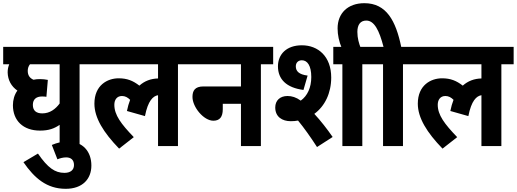

<svg xmlns="http://www.w3.org/2000/svg" viewBox="-20 -916 3241 1204"><path d="M555 -513V-622H0V-513H38C32 -499 28 -482 28 -462C29 -414 51 -374 89 -348C70 -322 61 -289 61 -256C61 -160 125 -97 231 -97C286 -97 320 -110 354 -133V0H479V-513ZM186 -258C186 -294 208 -311 244 -311C255 -311 265 -310 271 -309L280 -415C266 -418 247 -420 232 -420C217 -420 203 -419 190 -416C167 -426 154 -443 154 -472C154 -488 159 -502 168 -513H354V-267C328 -232 293 -205 245 -205C210 -205 186 -220 186 -258Z M305 -7 340 83C357 76 376 71 395 71C423 71 444 85 444 119C444 150 422 168 384 168C325 168 280 137 218 47L127 101C196 201 273 268 392 268C497 268 553 207 553 122C553 34 499 -29 406 -29C371 -29 338 -21 305 -7Z M543 -513H971V-424C926 -423 886 -408 854 -379C814 -410 777 -425 724 -425C654 -425 572 -382 572 -266C572 -177 629 -85 727 16L819 -56C739 -139 697 -195 697 -259C697 -290 713 -314 745 -314C765 -314 781 -305 796 -290C788 -269 781 -246 776 -220L889 -188C908 -285 940 -314 971 -319V0H1096V-513H1173V-622H543Z M1161 -622V-513H1491V-374H1256C1201 -374 1187 -346 1187 -308C1187 -245 1257 -159 1318 -159C1358 -159 1377 -183 1377 -231V-265H1491V0H1616V-513H1693V-622Z M1803 -156C1819 -156 1834 -157 1849 -160C1886 -115 1926 -59 1968 6L2066 -57C2032 -106 1991 -159 1951 -202C2017 -250 2057 -332 2057 -430C2057 -562 1975 -632 1873 -632C1776 -632 1723 -575 1723 -500C1723 -420 1775 -366 1883 -352L1909 -442C1854 -449 1835 -470 1835 -500C1835 -524 1851 -538 1873 -538C1907 -538 1932 -505 1932 -433C1932 -367 1908 -315 1866 -285C1837 -306 1810 -314 1783 -314C1736 -314 1706 -286 1706 -242C1706 -183 1750 -156 1803 -156ZM2252 -513H2329V-622H2070V-513H2127V0H2252Z M2123 -615H2242C2231 -644 2221 -676 2221 -716C2221 -761 2240 -787 2277 -787C2327 -787 2358 -726 2385 -622H2317V-513H2382V0H2507V-513H2584V-622H2496C2462 -786 2403 -896 2265 -896C2161 -896 2097 -833 2097 -738C2097 -697 2106 -655 2123 -615Z M2571 -513H2999V-424C2954 -423 2914 -408 2882 -379C2842 -410 2805 -425 2752 -425C2682 -425 2600 -382 2600 -266C2600 -177 2657 -85 2755 16L2847 -56C2767 -139 2725 -195 2725 -259C2725 -290 2741 -314 2773 -314C2793 -314 2809 -305 2824 -290C2816 -269 2809 -246 2804 -220L2917 -188C2936 -285 2968 -314 2999 -319V0H3124V-513H3201V-622H2571Z"/></svg>

Font: Noto Sans Devanagari Condensed
Style: Bold
Weight: 700
Width: 3
Designer: Jelle Bosma - Monotype Design Team
Foundry: Monotype Imaging Inc.
Version: Version 2.004